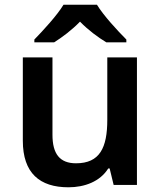

<svg xmlns="http://www.w3.org/2000/svg" viewBox="-20 -879 682 816"><path d="M392 -859H250C223 -814 163 -749 126 -711V-699H210C245 -721 285 -751 320 -787C355 -751 397 -720 432 -699H517V-711C480 -748 419 -814 392 -859ZM562 -635H436V-370C436 -251 404 -185 303 -185C234 -185 203 -225 203 -306V-635H77V-281C77 -143 149 -83 271 -83C339 -83 405 -107 440 -163H446L463 -93H562Z"/></svg>

Font: Noto Sans Kannada UI SemiBold
Style: Regular
Weight: 600
Designer: Jelle Bosma - Monotype Design Team
Foundry: Monotype Imaging Inc.
Version: Version 2.005